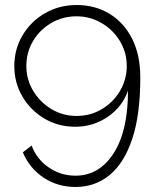

<svg xmlns="http://www.w3.org/2000/svg" viewBox="-20 -591 623 765"><path d="M37 -328Q37 -395 70 -450.5Q103 -506 159.5 -538.5Q216 -571 286 -571Q359 -571 416.5 -536Q474 -501 506.5 -436.5Q539 -372 539 -282Q539 -133 506.5 -36.5Q474 60 416 107Q358 154 281 154Q210 154 154 117Q98 80 71 16L106 -11Q126 43 174 76Q222 109 281 109Q375 109 432.5 20Q490 -69 490 -230Q468 -166 410 -126Q352 -86 280 -86Q212 -86 157 -118.5Q102 -151 69.5 -206Q37 -261 37 -328ZM285 -526Q230 -526 184.5 -499.5Q139 -473 112 -428Q85 -383 85 -328Q85 -274 112.5 -228.5Q140 -183 185.5 -156Q231 -129 285 -129Q340 -129 385.5 -156Q431 -183 458 -228.5Q485 -274 485 -328Q485 -382 458 -427Q431 -472 385 -499Q339 -526 285 -526Z"/></svg>

Font: Raleway Light
Style: Regular
Weight: 300
Designer: Matt McInerney, Pablo Impallari, Rodrigo Fuenzalida
Foundry: Matt McInerney, Pablo Impallari, Rodrigo Fuenzalida
Version: Version 4.026